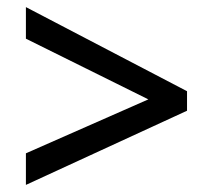

<svg xmlns="http://www.w3.org/2000/svg" viewBox="-20 -596 600 541"><path d="M53 -164 398 -316 53 -487V-576L507 -339V-284L53 -75Z"/></svg>

Font: Noto Sans Gurmukhi Medium
Style: Regular
Weight: 500
Designer: Jelle Bosma - Monotype Design Team
Foundry: Monotype Imaging Inc.
Version: Version 2.004; ttfautohint (v1.8.4.7-5d5b)